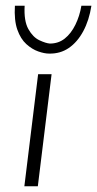

<svg xmlns="http://www.w3.org/2000/svg" viewBox="-20 -650 339 670"><path d="M113 -391H160L112 0H65ZM151 -463Q135 -463 113.5 -470.5Q92 -478 72 -496Q52 -514 40.5 -546.5Q29 -579 32 -630H66Q63 -577 79 -548.5Q95 -520 117.5 -509.5Q140 -499 154 -498Q184 -498 206 -515.5Q228 -533 243 -563.5Q258 -594 264 -630H299Q291 -579 270.5 -541Q250 -503 220 -482.5Q190 -462 151 -463Z"/></svg>

Font: Josefin Sans Thin Light
Style: Italic
Weight: 300
Italic angle: -7°
Version: Version 2.000